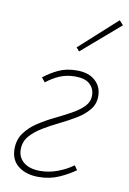

<svg xmlns="http://www.w3.org/2000/svg" viewBox="-86 -799 580 864"><g transform="rotate(10 204.0 -367.0)"><path d="M152 12Q95 12 59.5 -15.5Q24 -43 24 -94Q24 -136 46 -166.5Q68 -197 102 -219.5Q136 -242 175 -261Q214 -280 248 -298.5Q282 -317 304 -339Q326 -361 326 -390Q326 -422 304 -442Q282 -462 238 -462Q198 -462 166.5 -448.5Q135 -435 106 -412L90 -432Q120 -456 156 -473Q192 -490 240 -490Q293 -490 323.5 -463Q354 -436 354 -392Q354 -356 332 -329.5Q310 -303 276 -282.5Q242 -262 203 -243Q164 -224 130 -203.5Q96 -183 74 -157.5Q52 -132 52 -96Q52 -60 79 -38Q106 -16 154 -16Q196 -16 236 -31.5Q276 -47 304 -68L318 -48Q288 -26 245.5 -7Q203 12 152 12ZM234 -576 220 -592 390 -746 408 -726Z"/></g></svg>

Font: Source Sans Variable
Style: Italic
Weight: 200
Italic angle: -11°
Designer: Paul D. Hunt
Foundry: Adobe Systems Incorporated
Version: Version 3.006;hotconv 1.0.111;makeotfexe 2.5.65597